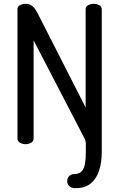

<svg xmlns="http://www.w3.org/2000/svg" viewBox="-20 -751 622 1000"><path d="M374 229Q350 229 340 217.5Q330 206 330 193Q330 176 340.5 166Q351 156 364 156Q392 156 405.5 141Q419 126 423 99.5Q427 73 427 40V-3Q427 -11 424.5 -19Q422 -27 416 -38L155 -541V-30Q155 -15 142 -7.5Q129 0 113 0Q98 0 84.5 -7.5Q71 -15 71 -30V-702Q71 -718 84.5 -724.5Q98 -731 113 -731Q129 -731 140 -725Q151 -719 160 -707.5Q169 -696 178 -678L426 -191V-702Q426 -717 439.5 -724Q453 -731 468 -731Q484 -731 497 -724Q510 -717 510 -702V40Q510 95 496 138Q482 181 452 205Q422 229 374 229Z"/></svg>

Font: Dosis ExtraLight Medium
Style: Regular
Weight: 500
Version: Version 3.001; ttfautohint (v1.8.2)